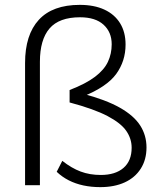

<svg xmlns="http://www.w3.org/2000/svg" viewBox="-20 -761 656 789"><path d="M83 0V-502Q83 -618 139.5 -679.5Q196 -741 308 -741Q367 -741 409 -721.5Q451 -702 473.5 -665.5Q496 -629 496 -578Q496 -510 457.5 -457Q419 -404 320 -364V-376Q415 -351 472.5 -318.5Q530 -286 556 -245.5Q582 -205 582 -155Q582 -105 558.5 -68Q535 -31 492.5 -11.5Q450 8 392 8Q355 8 322.5 1Q290 -6 262.5 -20Q235 -34 213 -55L236 -100Q274 -70 311.5 -56Q349 -42 394 -42Q454 -42 487.5 -71Q521 -100 521 -154Q521 -191 499 -223Q477 -255 422 -284Q367 -313 266 -340V-391Q333 -417 370.5 -445.5Q408 -474 423.5 -507Q439 -540 439 -579Q439 -629 405.5 -659.5Q372 -690 309 -690Q223 -690 183.5 -644Q144 -598 144 -507V0Z"/></svg>

Font: Mulish ExtraLight Light
Style: Regular
Weight: 300
Version: Version 3.603